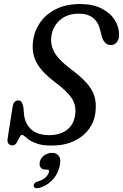

<svg xmlns="http://www.w3.org/2000/svg" viewBox="-20 -730 626 976"><path d="M242.5 10Q200.5 10 173.8 1.8Q147 -6.5 131.5 -17Q116 -27.5 107.2 -35.8Q98.5 -44 92 -44Q85 -44 78.8 -30.8Q72.5 -17.5 64.5 -4.2Q56.5 9 44 9Q30.5 9 23 0.2Q15.5 -8.5 19 -27.5L44 -187Q49.5 -219.5 72 -219.5Q84 -219.5 89.5 -211.5Q95 -203.5 99 -185L102 -148Q107.5 -100.5 139.2 -71.8Q171 -43 230.5 -43Q285 -43 320.8 -70.2Q356.5 -97.5 362.5 -150Q368 -194.5 345 -230.2Q322 -266 262 -310.5Q198.5 -357.5 170 -404.8Q141.5 -452 147 -512Q151.5 -566 181 -611Q210.5 -656 262.8 -682.8Q315 -709.5 387 -709.5Q451.5 -709.5 496 -687Q540.5 -664.5 563.2 -628.5Q586 -592.5 585.5 -551.5Q585 -530 573.8 -515.5Q562.5 -501 543.5 -501Q511.5 -501 498.5 -541.5L491.5 -569Q472.5 -660.5 382 -660.5Q320 -660.5 283 -626.5Q246 -592.5 240.5 -541.5Q236 -500 257.5 -462.5Q279 -425 336 -382Q389.5 -342.5 419 -309.5Q448.5 -276.5 459.2 -243Q470 -209.5 466 -167.5Q462 -116 433.5 -76Q405 -36 356.2 -13Q307.5 10 242.5 10ZM211.5 132Q193 132 185.8 120.2Q178.5 108.5 183 90Q188.5 71 206.2 59Q224 47 244.5 47Q268.5 47 280.2 64.5Q292 82 282 119.5Q270.5 162.5 241.8 189.8Q213 217 177 225.5Q151.5 230.5 151 213Q152 206.5 157 200.5Q162 194.5 172.5 192Q197.5 185.5 211.2 172.2Q225 159 228.5 145Q232 132 219.5 132Z"/></svg>

Font: Fraunces 144pt S100
Style: Italic
Weight: 400
Italic angle: -16°
Version: Version 1.000; ttfautohint (v1.8.3)